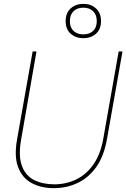

<svg xmlns="http://www.w3.org/2000/svg" viewBox="-20 -968 658 1000"><path d="M260 12Q194 12 145 -14.5Q96 -41 74.5 -97Q53 -153 69 -243L150 -700H170L90 -241Q75 -156 94 -104.5Q113 -53 157.5 -30.5Q202 -8 263 -8Q325 -8 378 -34Q431 -60 467.5 -113Q504 -166 518 -246L598 -700H618L537 -243Q521 -153 480.5 -97Q440 -41 383 -14.5Q326 12 260 12ZM414 -769Q375 -769 348.5 -792Q322 -815 322 -858Q322 -901 348.5 -924.5Q375 -948 414 -948Q453 -948 479.5 -924.5Q506 -901 506 -858Q506 -815 479.5 -792Q453 -769 414 -769ZM414 -789Q446 -789 465 -807Q484 -825 484 -858Q484 -891 465 -909.5Q446 -928 414 -928Q382 -928 363 -909.5Q344 -891 344 -858Q344 -825 363 -807Q382 -789 414 -789Z"/></svg>

Font: DM Sans 10pt Thin
Style: Italic
Weight: 250
Italic angle: -10°
Version: Version 4.004;gftools[0.9.30]